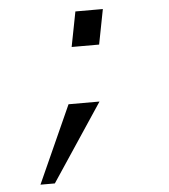

<svg xmlns="http://www.w3.org/2000/svg" viewBox="-51 -574 703 799"><g transform="rotate(-5 300.0 -175.0)"><path d="M265.1 -382.3 293.5 -528.3H408.2L379.9 -382.3ZM85.9 177.2 231.4 -146H360.8L146 177.2Z"/></g></svg>

Font: Cousine
Style: Italic
Weight: 400
Italic angle: -12°
Monospace: yes
Designer: Steve Matteson
Foundry: Monotype Imaging Inc.
Version: Version 1.21